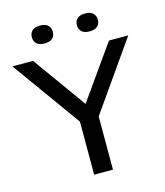

<svg xmlns="http://www.w3.org/2000/svg" viewBox="-149 -1030 972 1130"><g transform="rotate(-15 337.0 -465.0)"><path d="M283 0V-323L-16.5 -740H109L342 -415.5L571.5 -740H689L397.5 -324V0ZM476 -821.5Q444.5 -821.5 428.5 -836Q412.5 -850.5 412.5 -875.5Q412.5 -901 428.5 -915.8Q444.5 -930.5 476 -930.5Q508 -930.5 524 -915.8Q540 -901 540 -875.5Q540 -850.5 524 -836Q508 -821.5 476 -821.5ZM202 -821.5Q170 -821.5 154 -836Q138 -850.5 138 -875.5Q138 -901 154 -915.8Q170 -930.5 202 -930.5Q233.5 -930.5 249.5 -915.8Q265.5 -901 265.5 -875.5Q265.5 -850.5 249.5 -836Q233.5 -821.5 202 -821.5Z"/></g></svg>

Font: Encode Sans Expanded Expanded Medium
Style: Regular
Weight: 500
Width: 7
Designer: Multiple Designers
Foundry: Impallari Type
Version: Version 3.000; ttfautohint (v1.8.3) -l 8 -r 50 -G 200 -x 14 